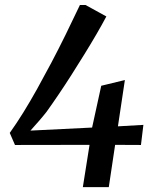

<svg xmlns="http://www.w3.org/2000/svg" viewBox="-20 -768 632 788"><path d="M320 0 347.5 -173.5 41.5 -173 20 -222.5Q47.5 -261 75.8 -306.5Q104 -352 132.5 -403.2Q161 -454.5 190.5 -510.2Q220 -566 249.2 -625.5Q278.5 -685 308 -747.5H331L416.5 -700.5Q398.5 -666.5 375.5 -627Q352.5 -587.5 326.2 -545Q300 -502.5 273.2 -460.5Q246.5 -418.5 220.2 -379.8Q194 -341 171 -309Q156.5 -290.5 139.5 -271Q122.5 -251.5 105 -232L358 -244.5L395.5 -416L492.5 -439.5L464 -249.5L568.5 -255.5L558.5 -173L452.5 -173.5L426.5 0Z"/></svg>

Font: Merriweather 20pt Medium
Style: Italic
Weight: 500
Italic angle: -7.8°
Version: Version 2.101